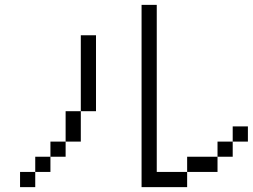

<svg xmlns="http://www.w3.org/2000/svg" viewBox="-20 -770 1040 790"><path d="M1000 -187.5V-250H937.5V-187.5H875V-125H750V-62.5H625V-750H562.5Q562.5 -750 562.5 0H750V-62.5H875V-125H937.5V-187.5ZM125 -62.5H62.5V0H125ZM125 -62.5H187.5V-125H125ZM187.5 -125H250V-187.5H187.5ZM250 -187.5H312.5Q312.5 -187.5 312.5 -312.5H250Q250 -312.5 250 -187.5ZM312.5 -312.5H375V-625H312.5Z"/></svg>

Font: UnifontExMono
Style: Regular
Weight: 500
Version: Version 15.0.06